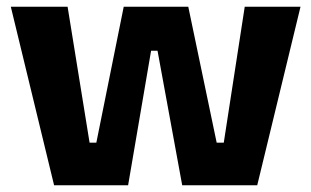

<svg xmlns="http://www.w3.org/2000/svg" viewBox="-20 -548 921 568"><path d="M140 0 12 -528H180L245 -126H265L346 -528H537L621 -126H642L704 -528H869L741 0H519L446 -398H427L359 0Z"/></svg>

Font: Bricolage Grotesque 96pt ExtraBold ExtraBold
Style: Regular
Weight: 800
Version: Version 1.001;gftools[0.9.33.dev8+g029e19f]